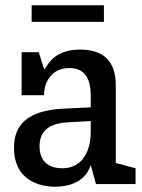

<svg xmlns="http://www.w3.org/2000/svg" viewBox="-20 -698 540 728"><path d="M189 10C233 10 302 -3 324 -72L344 0H494V-60L419 -80V-375C419 -469 369 -510 284 -510C224 -510 178 -489 151 -437H147L127 -500H62V-337H147C147 -386 175 -440 243 -440C306 -440 324 -393 324 -336V-291L220 -286C82 -279 33 -223 33 -137C33 -20 122 10 189 10ZM216 -60C176 -60 130 -77 130 -143C130 -188 151 -229 235 -234L324 -239V-197C324 -132 297 -60 216 -60ZM100 -615H374V-678H100Z"/></svg>

Font: Hermeneus One
Style: Regular
Weight: 400
Designer: Rodrigo Fuenzalida, Pablo Impallari
Foundry: Pablo Impallari, Rodrigo Fuenzalida
Version: Version 1.002